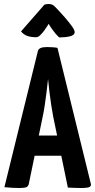

<svg xmlns="http://www.w3.org/2000/svg" viewBox="-20 -937 477 959"><path d="M73 2Q62 2 42 1Q22 0 2 -2L169 -681Q173 -702 214 -702Q228 -702 242.5 -701Q257 -700 267 -698L434 -18Q436 -8 427 -3Q418 2 384 2Q373 2 357 1.5Q341 1 319 0L246 -353Q241 -380 236 -411.5Q231 -443 227 -477Q223 -511 220 -542Q217 -511 212.5 -477Q208 -443 203.5 -411.5Q199 -380 193 -353L124 -19Q122 -9 114.5 -3.5Q107 2 73 2ZM116 -159V-260H342V-159ZM276 -750Q276 -750 270.5 -755Q265 -760 257 -769.5Q249 -779 240 -791.5Q231 -804 223 -818Q223 -818 217 -808Q211 -798 201 -784.5Q191 -771 180.5 -761Q170 -751 161 -751Q135 -751 116.5 -757.5Q98 -764 85 -780L202 -914Q213 -917 224 -917Q232 -917 240 -914Q248 -911 255 -903Q255 -903 270 -887.5Q285 -872 304 -850Q323 -828 338 -807.5Q353 -787 353 -777Q353 -761 329 -755.5Q305 -750 276 -750Z"/></svg>

Font: Yanone Kaffeesatz
Style: Bold
Weight: 700
Designer: Yanone (Cyrillic: Daniel Pouzeot, Huerta Tipografica, and Cyreal)
Foundry: Yanone
Version: Version 2.003